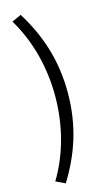

<svg xmlns="http://www.w3.org/2000/svg" viewBox="-150 -869 638 1117"><g transform="rotate(-15 169.0 -310.5)"><path d="M99 197C192 47 247 -114 247 -311C247 -507 192 -669 99 -818L43 -792C129 -649 171 -481 171 -311C171 -141 129 28 43 170Z"/></g></svg>

Font: Microsoft YaHei
Style: Regular
Weight: 400
Designer: Ryoko NISHIZUKA 西塚涼子 (kana, bopomofo & ideographs); Paul D. Hunt (Latin, Greek & Cyrillic); Sandoll Communications 산돌커뮤니
Foundry: Adobe
Version: Version 2.001;hotconv 1.0.111;makeotfexe 2.5.65597